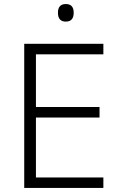

<svg xmlns="http://www.w3.org/2000/svg" viewBox="-20 -931 593 951"><path d="M492 0H100V-714H492V-662H158V-401H473V-349H158V-52H492ZM306 -911Q345 -911 345 -868Q345 -824 306 -824Q267 -824 267 -868Q267 -911 306 -911Z"/></svg>

Font: RS Noto Sans Light
Style: Regular
Weight: 300
Designer: Monotype Design Team
Foundry: Monotype Imaging Inc.
Version: Version 3.10